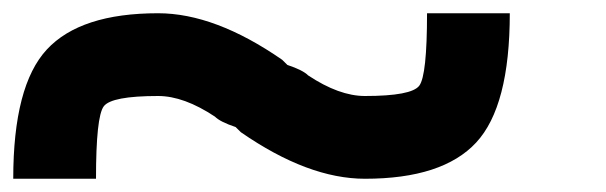

<svg xmlns="http://www.w3.org/2000/svg" viewBox="-20 -895 915 290"><path d="M750 -875Q750 -734.4 699.2 -679.7Q648.4 -625 531.2 -625Q445.3 -625 343.8 -695.3Q343.8 -695.3 335.9 -703.1Q312.5 -710.9 304.7 -718.8Q257.8 -750 218.8 -750Q148.4 -750 136.7 -734.4Q125 -718.8 125 -625H0Q0 -765.6 50.8 -820.3Q101.6 -875 218.8 -875Q304.7 -875 406.2 -804.7Q406.2 -804.7 414.1 -796.9Q437.5 -789.1 445.3 -781.2Q492.2 -750 531.2 -750Q601.6 -750 613.3 -765.6Q625 -781.2 625 -875Z"/></svg>

Font: CraftyPE
Style: Regular
Weight: 400
Designer: Erek Butcher
Foundry: Haunted Coop
Version: Version 0.018;April 4, 2024;FontCreator 15.0.0.2962 64-bit